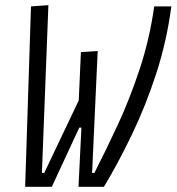

<svg xmlns="http://www.w3.org/2000/svg" viewBox="-20 -718 679 738"><path d="M281.7 0 293 -227.5H284.7L179.2 0H76.7L99.1 -693.4L166 -698.2L141.1 -53.2H149.9L282.7 -332L291 -517.6L355.5 -522L334 -53.2H342.8Q386.2 -138.2 432.6 -238Q479 -337.9 516.8 -452.1Q554.7 -566.4 572.8 -693.4H638.7Q620.6 -558.1 580.3 -434.6Q540 -311 487.5 -201.7Q435.1 -92.3 379.4 0Z"/></svg>

Font: Cascadia Code PL Light
Style: Italic
Weight: 300
Italic angle: -10°
Monospace: yes
Designer: Aaron Bell
Foundry: Saja Typeworks
Version: Version 2404.023; ttfautohint (v1.8.4)